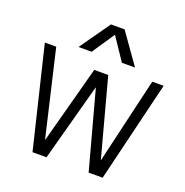

<svg xmlns="http://www.w3.org/2000/svg" viewBox="-169 -1153 1262 1307"><g transform="rotate(20 462.0 -500.0)"><path d="M208 0 31.7 -730H114.1L259 -110.1H261L411.3 -670H512.7L663 -110.1H665L810 -730H892.4L716 0H614.6L463 -559.9H461L309.4 0ZM257.3 -780 412.3 -1000H511.1L666.7 -780H571.6L463 -941.9H461L352.4 -780Z"/></g></svg>

Font: M PLUS 1 Thin
Style: Regular
Weight: 100
Designer: Coji Morishita
Foundry: UNDERFOREST DESIGN
Version: Version 1.001